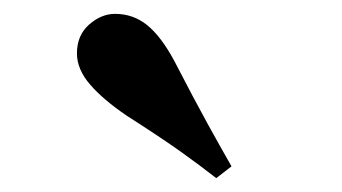

<svg xmlns="http://www.w3.org/2000/svg" viewBox="-20 -894 493 277"><path d="M314 -654 292 -637Q269 -655 241 -675Q213 -695 163 -727Q129 -750 110 -772Q91 -794 91 -817Q91 -843 108.5 -858.5Q126 -874 146 -874Q172 -874 192 -858Q212 -842 231 -807Q261 -749 279.5 -715.5Q298 -682 314 -654Z"/></svg>

Font: Noto Serif JP ExtraLight Black
Style: Regular
Weight: 900
Version: Version 2.003-H1;hotconv 1.1.1;makeotfexe 2.6.0